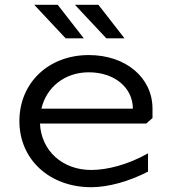

<svg xmlns="http://www.w3.org/2000/svg" viewBox="-20 -776 726 802"><path d="M500 -616 391 -756H293L424 -616ZM330 -616 221 -756H123L254 -616ZM61 -270C61 -109.9 187 6 361 6C430.8 6 517.7 -17.5 598.3 -59.1V-135.5C514.7 -88 427.3 -66 361 -66C240.4 -66 151.9 -146.9 147 -260H591L617 -283V-322C617 -451.9 505.3 -546 351 -546C182.8 -546 61 -430.1 61 -270ZM152.9 -322C174.1 -412.6 250.8 -474 351 -474C457.7 -474 535 -410.2 535 -322Z"/></svg>

Font: Resamitz
Style: Bold
Weight: 700
Designer: gluk
Foundry: gluk
Version: Version 0.047